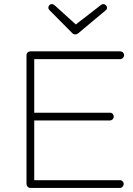

<svg xmlns="http://www.w3.org/2000/svg" viewBox="-20 -922 654 942"><path d="M350 -753Q341 -753 335 -759L223 -872Q217 -878 217 -884Q217 -891 222 -896.5Q227 -902 234 -902Q240 -902 247 -897L352 -802L476 -898Q482 -902 487 -902Q494 -902 499.5 -896.5Q505 -891 505 -884Q505 -876 498 -871L363 -758Q356 -753 350 -753ZM129 0Q121 0 115.5 -6Q110 -12 110 -20V-652Q110 -659 115.5 -664.5Q121 -670 129 -670H570Q578 -670 583.5 -664.5Q589 -659 589 -652Q589 -644 583.5 -638Q578 -632 570 -632H148V-369H520Q528 -369 533 -363.5Q538 -358 538 -350Q538 -342 532.5 -336.5Q527 -331 520 -331H148V-38H568Q576 -38 581.5 -32.5Q587 -27 587 -20Q587 -12 581.5 -6Q576 0 568 0Z"/></svg>

Font: Comic Neue Light
Style: Regular
Weight: 300
Designer: Craig Rozynski
Foundry: Craig Rozynski
Version: Version 2.003